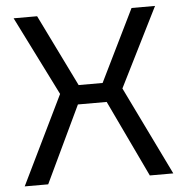

<svg xmlns="http://www.w3.org/2000/svg" viewBox="-51 -749 762 798"><g transform="rotate(-5 330.0 -350.0)"><path d="M20 0 200 -370 35 -700H133L280 -400H380L527 -700H625L460 -370L640 0H542L390 -320H270L118 0Z"/></g></svg>

Font: Tektur
Style: Regular
Weight: 400
Designer: Adam Jagosz
Foundry: Adam Jagosz
Version: Version 1.005;gftools[0.9.30]